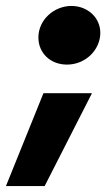

<svg xmlns="http://www.w3.org/2000/svg" viewBox="-83 -487 373 645"><path d="M142 -270C205 -270 254 -320 254 -377C254 -427 212 -467 157 -467C99 -467 46 -421 46 -361C46 -309 86 -270 142 -270ZM-63 138H67L226 -174H63Z"/></svg>

Font: Fixel Text 20240404 ExtraBold
Style: Italic
Weight: 800
Width: 4
Italic angle: -10°
Designer: AlfaBravo + MacPaw
Foundry: Kyrylo Tkachov, Marchela Mozhyna, Serhii Makarenko, Maria Weinstein, Zakhar Kryvoshyya
Version: Version 1.211;Glyphs 3.2 (3225)